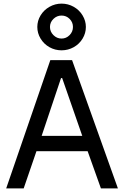

<svg xmlns="http://www.w3.org/2000/svg" viewBox="-20 -1040 684 1060"><path d="M454.1 -891.1Q454.1 -856.9 436 -826.9Q418 -796.9 387 -779.5Q356 -762.2 319.8 -762.2Q283.7 -762.2 252.9 -779.5Q222.2 -796.9 204.1 -826.9Q186 -856.9 186 -891.1Q186 -925.3 204.1 -955.1Q222.2 -984.9 253.2 -1002.4Q284.2 -1020 319.8 -1020Q356 -1020 387 -1002.4Q418 -984.9 436 -954.8Q454.1 -924.8 454.1 -891.1ZM255.9 -891.1Q255.9 -865.2 274.9 -846.2Q293.9 -827.1 319.8 -827.1Q345.7 -827.1 364.3 -846.2Q382.8 -865.2 382.8 -891.1Q382.8 -917 364.5 -935.5Q346.2 -954.1 319.8 -954.1Q293.9 -954.1 274.9 -935.5Q255.9 -917 255.9 -891.1ZM181.2 -205.1 110.8 0H14.2L257.8 -708H377.9L630.9 0H537.1L463.9 -205.1ZM316.9 -608.9 210 -290H434.1L323.2 -608.9Z"/></svg>

Font: Sarala
Style: Regular
Weight: 400
Designer: Andres Torresi
Foundry: Huerta Tipografica
Version: Version 1.004;PS 001.003;hotconv 1.0.70;makeotf.lib2.5.58329